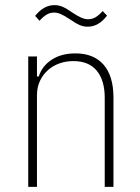

<svg xmlns="http://www.w3.org/2000/svg" viewBox="-20 -728 544 748"><path d="M90 0V-508H124V-430H131Q144 -471 181.5 -495.5Q219 -520 274 -520Q345 -520 383.5 -476Q422 -432 422 -348V0H388V-347Q388 -415 357 -452.5Q326 -490 266 -490Q237 -490 211.5 -481Q186 -472 166.5 -454.5Q147 -437 135.5 -412.5Q124 -388 124 -357V0ZM322 -624Q305 -624 290 -630.5Q275 -637 252 -653Q231 -667 217 -673Q203 -679 191 -679Q175 -679 161.5 -671Q148 -663 134 -647L117 -666Q150 -708 192 -708Q209 -708 224 -701.5Q239 -695 262 -679Q283 -665 297 -659Q311 -653 323 -653Q339 -653 352.5 -661Q366 -669 380 -685L397 -667Q364 -624 322 -624Z"/></svg>

Font: IBM Plex Sans Cond ExtLt
Style: Regular
Weight: 200
Width: 3
Designer: Mike Abbink, Paul van der Laan, Pieter van Rosmalen
Foundry: Bold Monday
Version: Version 1.3